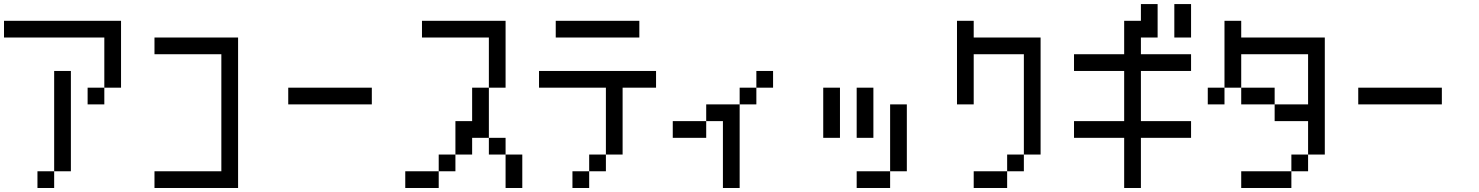

<svg xmlns="http://www.w3.org/2000/svg" viewBox="-20 -937 7373 957"><path d="M0 -750V-833.3H583.3V-500H500V-750ZM166.7 0V-83.3H250V0ZM250 -83.3V-583.3H333.3V-83.3ZM416.7 -416.7V-500H500V-416.7Z M750 0V-83.3H1083.3V-666.7H750V-750H1166.7V0Z M1416.7 -416.7V-500H1833.3V-416.7Z M2000 0V-83.3H2166.7V0ZM2166.7 -83.3V-166.7H2250V-83.3ZM2333.3 -166.7H2250V-333.3H2333.3V-500H2416.7V-250H2333.3ZM2500 -166.7H2416.7V-250H2500ZM2500 0V-166.7H2583.3V0ZM2500 -500H2416.7V-750H2083.3V-833.3H2500Z M2666.7 -500V-583.3H3250V-500H3083.3V-166.7H3000V-500ZM2750 -750V-833.3H3166.7V-750ZM2833.3 0V-83.3H2916.7V0ZM2916.7 -83.3V-166.7H3000V-83.3Z M3333.3 -250V-333.3H3500V-250ZM3500 -333.3V-416.7H3666.7V0H3583.3V-333.3ZM3666.7 -416.7V-500H3750V-416.7ZM3750 -500V-583.3H3833.3V-500Z M4083.3 -250V-500H4166.7V-250ZM4250 0V-83.3H4416.7V0ZM4250 -250V-500H4333.3V-250ZM4416.7 -83.3V-416.7H4500V-83.3Z M4750 -416.7V-833.3H4833.3V-750H5166.7V-166.7H5083.3V-666.7H4833.3V-416.7ZM4833.3 0V-83.3H5000V0ZM5000 -83.3V-166.7H5083.3V-83.3Z M5333.3 -250V-333.3H5583.3V-583.3H5333.3V-666.7H5583.3V-833.3H5666.7V-916.7H5750V-750H5666.7V-666.7H5916.7V-583.3H5666.7V-333.3H5916.7V-250H5666.7V0H5583.3V-250ZM5833.3 -750V-916.7H5916.7V-750Z M6000 -416.7V-500H6083.3V-416.7ZM6166.7 0V-83.3H6416.7V0ZM6166.7 -416.7V-500H6333.3V-416.7ZM6166.7 -500H6083.3V-833.3H6166.7V-750H6583.3V-166.7H6500V-333.3H6333.3V-416.7H6500V-666.7H6166.7ZM6500 -166.7V-83.3H6416.7V-166.7Z M6750 -416.7V-500H7166.7V-416.7Z"/></svg>

Font: Galmuri11 Condensed
Style: Regular
Weight: 400
Width: 3
Designer: Lee Minseo (quiple)
Version: Version 2.399;hotconv 1.1.1;makeotfexe 2.6.0 DEVELOPMENT